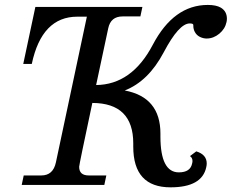

<svg xmlns="http://www.w3.org/2000/svg" viewBox="-20 -761 954 790"><path d="M681.6 9.8Q528.3 9.8 528.3 -157.7V-170.9Q528.3 -336.9 359.9 -337.4Q305.7 -83 305.7 -74.7Q305.7 -39.1 345.2 -39.1H417.5L409.2 0H69.3L77.6 -39.1H149.9Q198.7 -39.1 210 -92.8L337.4 -692.4H298.3Q151.9 -692.4 110.8 -498H75.7L125.5 -732.4H565.9L557.6 -693.4H484.4Q435.5 -693.4 425.3 -644.5L375.5 -411.1Q522.5 -412.6 608.6 -576.7Q694.8 -740.7 835 -740.7Q869.6 -740.7 888.7 -729.5Q913.6 -714.4 913.6 -684.1Q913.6 -677.2 912.1 -670.4Q906.2 -642.1 882.3 -622.3Q858.4 -602.5 830.1 -602.5Q816.4 -602.5 802.7 -609.1Q789.1 -615.7 781.7 -629.4Q775.4 -641.1 775.4 -654.8V-658.2Q775.4 -664.6 760.7 -664.6Q716.3 -664.6 653.6 -545.7Q590.8 -426.8 493.2 -388.7Q640.1 -361.3 640.1 -211.4V-199.2Q640.1 -51.8 715.8 -51.8Q763.2 -51.8 770.5 -88.4Q772 -93.8 772 -98.6Q772 -111.8 761.7 -118.7L787.6 -138.2Q830.6 -125 830.6 -88.4Q830.6 -81.1 828.6 -72.8Q811 9.8 681.6 9.8Z"/></svg>

Font: Munson
Style: Italic
Weight: 400
Italic angle: -12°
Designer: Paul James MIller
Foundry: High-Logic / Made with FontCreator
Version: Version 2.10;May 5, 2019;FontCreator 11.5.0.2430 64-bit